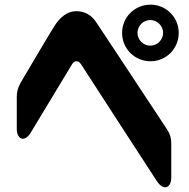

<svg xmlns="http://www.w3.org/2000/svg" viewBox="-20 -762 812 824"><path d="M626 -499C693 -499 747 -553 747 -621C747 -688 693 -742 626 -742C558 -742 504 -688 504 -621C504 -553 558 -499 626 -499ZM52 -210C52 -161 87 -151 112 -193L289 -486C298 -501 315 -506 328 -486C452 -294 525 -182 653 15C680 57 715 48 715 -1V-145C715 -169 710 -187 696 -208C564 -409 425 -618 392 -668C370 -701 339 -714 307 -714C269 -714 239 -688 218 -657C203 -635 145 -536 69 -408C57 -386 52 -369 52 -345ZM570 -621C570 -651 595 -676 625 -676C655 -676 680 -651 680 -621C680 -591 655 -566 625 -566C595 -566 570 -591 570 -621Z"/></svg>

Font: コーポレート・ロゴ（ラウンド）ver3 Bold
Style: Regular
Weight: 700
Designer: [KANA_main] LOGOTYPE.JP [Source Han Sans] Ryoko NISHIZUKA 西塚涼子 (kana, bopomofo & ideographs); Paul D. Hunt (Latin, Greek
Version: Version 12.001;FEAKit 1.0